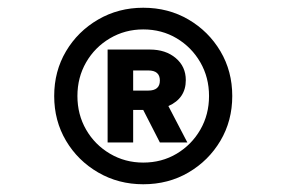

<svg xmlns="http://www.w3.org/2000/svg" viewBox="-20 -865 740 496"><path d="M350 -389Q286 -389 233.5 -419.5Q181 -450 150.5 -501.5Q120 -553 120 -617Q120 -681 150.5 -732.5Q181 -784 233.5 -814.5Q286 -845 350 -845Q415 -845 467 -814.5Q519 -784 549.5 -732.5Q580 -681 580 -617Q580 -553 549.5 -501.5Q519 -450 467 -419.5Q415 -389 350 -389ZM350 -445Q398 -445 436.5 -468Q475 -491 497.5 -530Q520 -569 520 -617Q520 -665 497.5 -704Q475 -743 436.5 -766Q398 -789 350 -789Q303 -789 264 -766Q225 -743 202.5 -704Q180 -665 180 -617Q180 -569 202.5 -530Q225 -491 264 -468Q303 -445 350 -445ZM393 -497 350 -581H324V-497H258V-737H367Q408 -737 434 -715Q460 -693 460 -658Q460 -611 415 -591L464 -497ZM324 -631H363Q393 -631 393 -657Q393 -683 363 -683H324Z"/></svg>

Font: Martian Mono
Style: Regular
Weight: 400
Monospace: yes
Designer: Roman Shamin
Foundry: Evil Martians
Version: Version 1.000; ttfautohint (v1.8.4.7-5d5b)